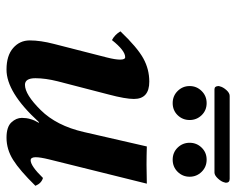

<svg xmlns="http://www.w3.org/2000/svg" viewBox="-90 -650 749 610"><g transform="rotate(90 285.0 -344.5)"><path d="M279.8 -314.9 237.8 -152.8Q228 -113.8 228 -82Q228 -48.8 249 -48.8Q279.8 -48.8 329.3 -98.9Q378.9 -148.9 398.9 -235.8Q429.7 -372.1 444.8 -436Q502.9 -434.1 563 -436L485.8 -125Q479 -97.2 479 -83Q479 -66.9 488.8 -66.9Q506.8 -66.9 544.9 -106Q562 -101.1 569.8 -82Q521 -32.2 487.5 -11.2Q454.1 9.8 417 9.8Q382.8 9.8 368.4 -5.6Q354 -21 354 -39.1Q354 -66.9 369.1 -91.8Q369.6 -92.3 369.6 -93.3Q368.7 -94.2 366.2 -91.8Q272.5 10.3 200.2 9.8Q156.2 9.8 132.1 -11.2Q107.9 -32.2 107.9 -64Q107.9 -98.1 119.1 -141.1L162.1 -309.1Q168.9 -335.9 168.9 -351.1Q168.9 -367.2 161.1 -367.2Q140.1 -367.2 106.9 -325.2Q89.8 -334 79.1 -352.1Q129.9 -405.3 164.6 -424.6Q199.2 -443.8 238.8 -443.8Q293.9 -443.8 293.9 -395Q293.9 -368.2 279.8 -314.9ZM268.6 -533.9Q252.9 -549.8 252.9 -572Q252.9 -594.2 268.6 -610.1Q284.2 -626 307.1 -626Q330.1 -626 345.5 -610.1Q360.8 -594.2 360.8 -572Q360.8 -549.8 345.5 -533.9Q330.1 -518.1 307.1 -518.1Q284.2 -518.1 268.6 -533.9ZM448.5 -533.9Q433.1 -549.8 433.1 -572Q433.1 -594.2 448.5 -610.1Q463.9 -626 486.8 -626Q509.8 -626 525.4 -610.1Q541 -594.2 541 -572Q541 -549.8 525.4 -533.9Q509.8 -518.1 486.8 -518.1Q463.9 -518.1 448.5 -533.9ZM527.8 -650.9H263.2Q253.4 -650.9 252.9 -663.1Q252.9 -666 253.9 -668Q255.9 -677.7 265.4 -688.5Q274.9 -699.2 284.2 -699.2H547.9Q560.1 -699.2 560.1 -687Q560.1 -685.1 559.1 -683.1Q557.1 -673.3 546.9 -662.1Q536.6 -650.9 527.8 -650.9Z"/></g></svg>

Font: Linux Libertine O
Style: Semibold Italic
Weight: 600
Italic angle: -11.5°
Designer: Philipp H. Poll
Foundry: Philipp H. Poll
Version: Version 5.1.2